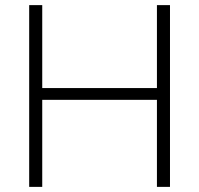

<svg xmlns="http://www.w3.org/2000/svg" viewBox="-20 -730 777 750"><path d="M593 -710H644V0H593V-340H145V0H94V-710H145V-386H593Z"/></svg>

Font: Raleway
Style: Light
Weight: 300
Designer: Matt McInerney, Pablo Impallari, Rodrigo Fuenzalida
Foundry: Matt McInerney, Pablo Impallari, Rodrigo Fuenzalida
Version: Version 3.000